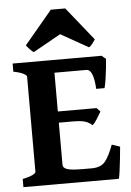

<svg xmlns="http://www.w3.org/2000/svg" viewBox="-58 -908 652 952"><g transform="rotate(-5 267.5 -432.5)"><path d="M482.9 -598.1Q481.9 -581.5 478.8 -552Q475.6 -522.5 471.2 -494.6Q466.8 -466.8 462.9 -454.1H421.4Q419.4 -499 409.4 -525.4Q399.4 -551.8 381.3 -551.8H196.8L210.9 -615.2H461.9ZM432.6 -340.3Q424.8 -326.7 411.6 -305.4Q398.4 -284.2 387.7 -276.4Q372.6 -290.5 352.3 -296.9Q332 -303.2 291 -303.2H189.9L200.7 -358.9H415ZM514.6 -158.2Q512.2 -130.4 508.5 -96.9Q504.9 -63.5 501.2 -36.6Q497.6 -9.8 494.6 0H19.5V-40.5Q52.7 -47.4 69.1 -55.7Q85.4 -64 85.4 -70.3V-544.4Q85.4 -550.3 70.1 -559.1Q54.7 -567.9 19.5 -574.7V-615.2H293V-574.7Q260.3 -571.3 241.2 -566.7Q222.2 -562 222.2 -555.2V-94.7Q222.2 -85.4 229.2 -78.4Q236.3 -71.3 257.6 -67.4Q278.8 -63.5 321.8 -63.5H365.2Q410.2 -63.5 431.6 -89.1Q453.1 -114.7 474.1 -171.9ZM436 -699.2Q430.2 -689.9 421.1 -678.2Q412.1 -666.5 403.8 -662.6L266.6 -739.7L129.4 -662.6Q121.6 -666.5 110.6 -678.2Q99.6 -689.9 92.8 -699.2L231.4 -864.7H303.2Z"/></g></svg>

Font: Gentium Book Plus
Style: Bold
Weight: 700
Designer: Victor Gaultney, Annie Olsen, Iska Routamaa, Becca Hirsbrunner
Foundry: SIL International
Version: Version 6.101